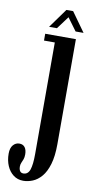

<svg xmlns="http://www.w3.org/2000/svg" viewBox="-148 -706 496 998"><g transform="rotate(10 99.5 -207.0)"><path d="M50.5 249Q20.5 249 -1.5 232.2Q-23.5 215.5 -35.8 187Q-48 158.5 -48 123Q-48 93 -34.5 77.5Q-21 62 -1.5 62Q17.5 62 27.5 75.2Q37.5 88.5 37.5 112.5Q37.5 128 33.5 138.5Q29.5 149 25.2 158.5Q21 168 21 179.5Q21 189.5 23.8 196.8Q26.5 204 31.8 207.8Q37 211.5 44.5 211.5Q69.5 211.5 78.8 184Q88 156.5 88 102V-487.5H31V-523.5H193V30.5Q193 94.5 180.2 137Q167.5 179.5 146.5 204Q125.5 228.5 100.2 238.8Q75 249 50.5 249ZM44.5 -562.5 118 -664.5H153.5L226.5 -562.5H184.5L135.5 -629L86 -562.5Z"/></g></svg>

Font: Imbue Thin 10pt SemiBold
Style: Regular
Weight: 600
Version: Version 1.102